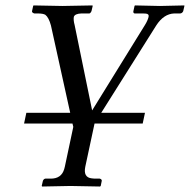

<svg xmlns="http://www.w3.org/2000/svg" viewBox="-20 -451 693 701"><path d="M216.8 157.2 247.6 12.2 244.6 0H67.9L76.2 -39.1H236.3L166 -357.9Q158.2 -387.2 145.5 -397Q137.2 -401.9 117.2 -401.9H105.5Q97.7 -403.8 96.7 -409.2L101.1 -429.2L102.5 -431.2Q103 -431.2 208 -429.2Q208 -429.2 317.4 -431.2L318.4 -429.2L314 -410.2Q311 -403.3 306.6 -401.9H277.3Q252.9 -400.9 249.5 -389.2Q247.6 -377.4 252.4 -359.9L316.4 -47.9L509.3 -359.9Q519 -375.5 522.5 -389.2Q524.9 -400.4 512.2 -401.4Q506.8 -401.9 500.5 -401.9H471.2Q466.3 -403.3 466.8 -409.2L471.2 -429.2L472.7 -431.2Q473.1 -431.2 564 -429.2L652.8 -431.2L653.3 -429.2L648.9 -410.2Q645.5 -402.8 638.2 -401.9H616.2Q577.6 -400.4 550.3 -357.9L349.6 -39.1H509.3L501 0H325.2L291.5 157.2Q283.2 196.8 314.9 200.2Q320.3 200.7 325.2 201.2H344.2Q351.6 203.1 351.6 209L347.7 228L345.2 230Q344.2 230 237.3 228L134.3 230L132.3 228L136.7 209Q139.6 202.1 145.5 201.2H165.5Q204.1 201.2 214.4 166.5Q215.8 161.6 216.8 157.2Z"/></svg>

Font: Linux Biolinum Capitals O
Style: Italic Samll Caps
Weight: 400
Italic angle: -12°
Designer: Philipp H. Poll
Foundry: Philipp H. Poll
Version: Version 0.6.2